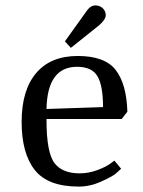

<svg xmlns="http://www.w3.org/2000/svg" viewBox="-20 -683 528 710"><path d="M152 -243V-238Q152 -116 183 -78Q212 -42 275 -42Q308 -42 340 -54Q372 -66 388 -78L403 -89L428 -59Q421 -52 408 -41Q395 -30 354 -11.5Q313 7 271 7Q157 7 108.5 -54.5Q60 -116 60 -232.5Q60 -349 113.5 -412.5Q167 -476 267.5 -476Q368 -476 408 -424Q448 -372 451 -270L430 -243ZM265 -436Q155 -436 152 -280L361 -287Q361 -366 340.5 -401Q320 -436 265 -436ZM303 -646Q316 -663 332.5 -663Q349 -663 360 -652.5Q371 -642 371 -626.5Q371 -611 346 -589L242 -506L220 -530Z"/></svg>

Font: Caladea
Style: Regular
Weight: 400
Designer: Carolina Giovagnoli and Andres Torresi
Foundry: Carolina Giovagnoli and Andres Torresi
Version: Version 1.002